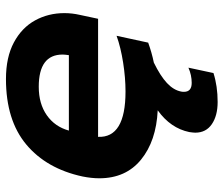

<svg xmlns="http://www.w3.org/2000/svg" viewBox="-73 -462 750 644"><g transform="rotate(-90 302.0 -140.0)"><path d="M179 140Q179 134 181 120Q194 57 254 14Q151 9 88.5 -42Q26 -93 26 -182Q26 -208 32 -238Q58 -359 139.5 -427Q221 -495 359 -495Q432 -495 481.5 -468.5Q531 -442 555.5 -397.5Q580 -353 580 -299Q580 -273 574 -247L561 -186H165Q161 -94 317 -94Q363 -94 414 -102Q465 -110 504 -124L481 -18Q448 -6 414 1Q369 23 345.5 45Q322 67 317 92Q316 95 316 102Q316 128 346 128Q372 128 397 117L379 201Q335 215 282 215Q236 215 207.5 195.5Q179 176 179 140ZM439 -284Q441 -298 441 -305Q441 -385 333 -385Q276 -385 237.5 -358Q199 -331 186 -284Z"/></g></svg>

Font: Prompt SemiBold
Style: Italic
Weight: 600
Italic angle: -12°
Designer: Katatrad Team
Foundry: CadsonDemak
Version: Version 1.001